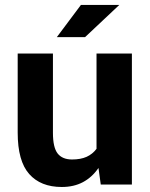

<svg xmlns="http://www.w3.org/2000/svg" viewBox="-20 -744 604 774"><path d="M377 -66.9Q351.1 -29.3 314.5 -9.8Q277.8 9.8 229 9.8Q144 9.8 97.7 -42.5Q51.3 -94.7 51.3 -209.5V-528.3H193.4V-208.5Q193.4 -149.4 212.4 -125.2Q231.4 -101.1 270.5 -101.1Q305.2 -101.1 329.1 -111.8Q353 -122.6 369.1 -144V-528.3H511.7V0H386.2ZM306.2 -724.1H460.9L322.8 -594.2H209Z"/></svg>

Font: Roboto Web
Style: Bold
Weight: 700
Designer: Google
Version: Version 1.200310; 2013